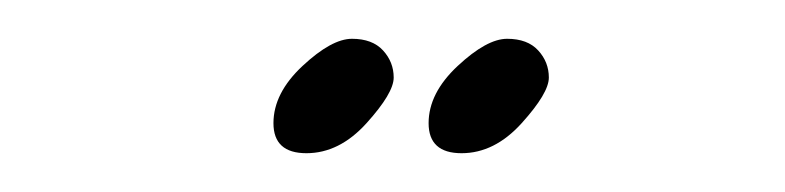

<svg xmlns="http://www.w3.org/2000/svg" viewBox="-20 -412 405 99"><path d="M218 -333Q201 -333 201 -348.5Q201 -364 216 -378Q231 -392 241.5 -392Q252 -392 257.5 -386Q263 -380 263 -372Q263 -364 249 -348.5Q235 -333 218 -333ZM138 -333Q121 -333 121 -348.5Q121 -364 136 -378Q151 -392 161.5 -392Q172 -392 177.5 -386Q183 -380 183 -372Q183 -364 169 -348.5Q155 -333 138 -333Z"/></svg>

Font: Herr Von Muellerhoff
Style: Regular
Weight: 400
Version: Version 1.000